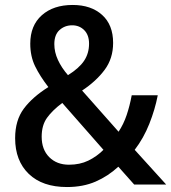

<svg xmlns="http://www.w3.org/2000/svg" viewBox="-20 -744 690 774"><path d="M273 -724Q347 -724 391.5 -684Q436 -644 436 -571Q436 -508 401.5 -462Q367 -416 311 -379L458 -213Q478 -243 490.5 -280Q503 -317 511 -360H616Q605 -303 582 -245Q559 -187 523 -140L650 0H521L457 -72Q416 -34 365.5 -12Q315 10 250 10Q151 10 96 -43Q41 -96 41 -187Q41 -259 76 -306Q111 -353 175 -393Q141 -437 121.5 -477Q102 -517 102 -568Q102 -641 148.5 -682.5Q195 -724 273 -724ZM271 -642Q241 -642 220 -623Q199 -604 199 -566Q199 -534 213.5 -502.5Q228 -471 254 -441Q299 -469 319 -499Q339 -529 339 -568Q339 -603 319.5 -622.5Q300 -642 271 -642ZM231 -329Q191 -299 169.5 -269Q148 -239 148 -193Q148 -141 178.5 -110.5Q209 -80 258 -80Q302 -80 336 -96.5Q370 -113 397 -140Z"/></svg>

Font: Noto Sans Sinhala SemiCondensed Medium
Style: Regular
Weight: 500
Width: 4
Designer: Jelle Bosma - Monotype Design Team
Foundry: Monotype Imaging Inc.
Version: Version 2.006; ttfautohint (v1.8.4.7-5d5b)